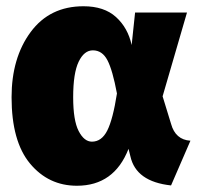

<svg xmlns="http://www.w3.org/2000/svg" viewBox="-20 -574 639 614"><path d="M226 20Q135 20 76 -51Q17 -122 17 -263Q17 -389 78 -471.5Q139 -554 247 -554Q313 -554 351 -519.5Q389 -485 401 -430L412 -534H578L500 -266L527 -178Q541 -127 589 -124L527 19Q415 7 397 -74L391 -98Q345 20 226 20ZM274 -121Q305 -121 323 -156.5Q341 -192 354 -275Q340 -350 323.5 -381.5Q307 -413 277 -413Q249 -413 231.5 -376.5Q214 -340 214 -263Q214 -189 231.5 -155Q249 -121 274 -121Z"/></svg>

Font: Trujillo Black
Style: Regular
Weight: 900
Designer: Fira Sans original fonts by bBox Type GmbH, Carrois Corporate GbR, & Edenspiekermann AG / Changes by Cristiano Sobral
Foundry: Fira Sans original fonts by bBox Type GmbH, Carrois Corporate GbR, & Edenspiekermann AG / Changes by Cristiano Sobral
Version: Version 4.301;July 28, 2020;FontCreator 13.0.0.2655 64-bit